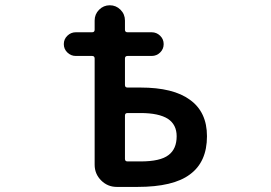

<svg xmlns="http://www.w3.org/2000/svg" viewBox="-20 -736 1040 736"><path d="M427.7 -19.5Q392.6 -19.5 367.7 -44.4Q342.8 -69.3 342.8 -104.5V-511.7Q342.8 -521.5 333 -521.5H270.5Q252 -521.5 238.3 -534.7Q224.6 -547.9 224.6 -566.9Q224.6 -585.9 238.3 -599.1Q252 -612.3 270.5 -612.3H333Q342.8 -612.3 342.8 -622.1V-657.2Q342.8 -681.6 359.9 -698.7Q377 -715.8 400.9 -715.8Q424.8 -715.8 441.9 -698.7Q459 -681.6 459 -657.2V-622.1Q459 -612.3 468.8 -612.3H561.5Q580.1 -612.3 593.8 -599.1Q607.4 -585.9 607.4 -566.9Q607.4 -547.9 593.8 -534.7Q580.1 -521.5 561.5 -521.5H468.8Q459 -521.5 459 -511.7V-410.2Q459 -400.4 468.8 -400.4H518.6Q644.5 -400.4 708 -353.5Q773.4 -306.6 773.4 -213.9Q773.4 -115.2 708 -67.4Q644.5 -19.5 506.8 -19.5ZM518.6 -117.2Q594.7 -117.2 626 -141.6Q657.2 -165 657.2 -213.9Q657.2 -257.8 624 -280.3Q588.9 -302.7 518.6 -302.7H468.8Q459 -302.7 459 -293V-127Q459 -117.2 468.8 -117.2Z"/></svg>

Font: Rounded-X Mgen+ 2m medium
Style: Regular
Weight: 500
Designer: [Source Han Sans]
Ryoko NISHIZUKA  (kana & ideographs); Paul D. Hunt (Latin, Greek & Cyrillic); Wenlong ZHANG  (bopomofo
Version: Version 1.059.20150602